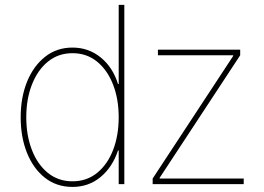

<svg xmlns="http://www.w3.org/2000/svg" viewBox="-20 -747 1071 779"><path d="M274.1 11.4Q209.5 11.4 162.3 -25.7Q115.1 -62.9 89.5 -126.8Q63.9 -190.7 63.9 -271.3Q63.9 -351.6 89.8 -415.5Q115.8 -479.4 163 -516.7Q210.2 -554 274.1 -554Q339.1 -554 388.3 -514.2Q437.5 -474.4 458.8 -406.2H461.6V-727.3H484.4V0H461.6V-136.4H458.8Q436.4 -68.9 388.1 -28.8Q339.8 11.4 274.1 11.4ZM274.1 -11.4Q332 -11.4 374.1 -45.6Q416.2 -79.9 438.9 -138.7Q461.6 -197.4 461.6 -271.3Q461.6 -345.2 438.7 -403.9Q415.8 -462.7 373.8 -497Q331.7 -531.2 274.1 -531.2Q216.6 -531.2 174.5 -497Q132.5 -462.7 109.6 -403.9Q86.6 -345.2 86.6 -271.3Q86.6 -197.4 109.4 -138.7Q132.1 -79.9 174.2 -45.6Q216.3 -11.4 274.1 -11.4ZM599.4 0V-22.7L926.1 -519.9V-522.7H620.7V-545.5H954.5V-522.7L627.8 -25.6V-22.7H968.8V0Z"/></svg>

Font: Inter Thin BETA
Style: Regular
Weight: 100
Designer: Rasmus Andersson
Foundry: rsms
Version: Version 3.011;git-f93a4a705